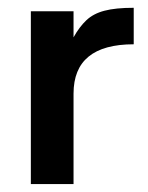

<svg xmlns="http://www.w3.org/2000/svg" viewBox="-20 -463 372 483"><path d="M316.4 -351.6V-443.4Q270.5 -443.4 242.7 -436Q214.8 -428.7 197.3 -412.1Q179.7 -395.5 165 -369.1V-434.6H57.6V0H165V-227.5Q165 -351.6 316.4 -351.6Z"/></svg>

Font: Namkio Khamti
Style: Bold
Weight: 700
Designer: Debbi Hosken
Foundry: SIL International
Version: Version 3.917